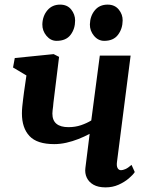

<svg xmlns="http://www.w3.org/2000/svg" viewBox="-20 -802 640 832"><path d="M236 -555.5 211.5 -356.5Q211 -348.5 210 -340.2Q209 -332 208 -324.5Q207 -317 207 -310Q207 -280 224.8 -265.5Q242.5 -251 276.5 -251Q306 -251 331 -259.5Q356 -268 375.5 -280L412.5 -561H546L487 -101Q484.5 -83 489.5 -73.8Q494.5 -64.5 504.5 -64.5Q512 -64.5 523.2 -69.2Q534.5 -74 550 -87.5L564 -56.5Q556.5 -44.5 538 -28.8Q519.5 -13 493.8 -1.5Q468 10 437.5 10Q405.5 10 385.2 -1.5Q365 -13 356 -32.2Q347 -51.5 350 -74L368.5 -222Q345 -209.5 319.5 -199.5Q294 -189.5 267.5 -183.5Q241 -177.5 215 -177.5Q140.5 -177.5 107.8 -212.5Q75 -247.5 75 -310.5Q75 -324.5 76.5 -339.8Q78 -355 80 -371Q82 -387 84 -402.5L94.5 -475L36.5 -509.5L44 -550.5L212.5 -567.5ZM225 -625Q199.5 -625 181.2 -647Q163 -669 163.5 -696.5Q164.5 -732.5 185.2 -757.2Q206 -782 240.5 -782Q271.5 -782 288.5 -760.8Q305.5 -739.5 305.5 -713Q305.5 -677 285.8 -651Q266 -625 225 -625ZM431.5 -625Q405.5 -625 387.2 -647Q369 -669 369.5 -696.5Q370.5 -732.5 390.8 -757.2Q411 -782 446.5 -782Q477 -782 494.5 -760.8Q512 -739.5 511.5 -713Q511 -677 491.2 -651Q471.5 -625 431.5 -625Z"/></svg>

Font: Merriweather
Style: Bold Italic
Weight: 700
Italic angle: -7.8°
Version: Version 2.101